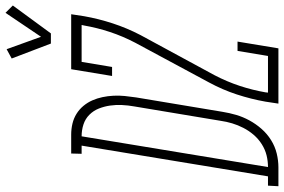

<svg xmlns="http://www.w3.org/2000/svg" viewBox="-248 -824 1008 681"><g transform="rotate(-90 255.5 -484.0)"><path d="M-65 0 -63 -37H-30L79 -698H50L51 -735H118Q138 -735 157 -730.5Q176 -726 192 -716Q208 -706 220 -691.5Q232 -677 239.5 -660Q247 -643 251 -624Q255 -605 256 -585Q257 -565 255 -545Q253 -525 250 -505L199 -199Q195 -174 188 -150Q181 -126 168.5 -103Q156 -80 138.5 -60Q121 -40 98.5 -26Q76 -12 51 -6Q26 0 2 0ZM3 -37Q24 -37 44.5 -42Q65 -47 84 -59Q103 -71 117.5 -88Q132 -105 142 -124.5Q152 -144 158 -164Q164 -184 167 -205L218 -511Q222 -533 223 -555Q224 -577 221 -597.5Q218 -618 210.5 -637Q203 -656 188.5 -670.5Q174 -685 154 -691.5Q134 -698 112 -698ZM441 -807 388 -946 421 -964 465 -842 550 -968 576 -942 477 -807ZM228 0 235 -46Q244 -97 260.5 -147.5Q277 -198 303 -246L444 -508Q467 -552 482 -597.5Q497 -643 505 -689L507 -698H376L358 -590H326L350 -735H545L538 -689Q529 -638 512.5 -587.5Q496 -537 471 -489L329 -227Q306 -183 291 -137.5Q276 -92 268 -46L267 -37H397L415 -145H448L424 0Z"/></g></svg>

Font: Iosevka Curly Slab XLtObl
Style: Regular
Weight: 200
Italic angle: -9°
Monospace: yes
Designer: Belleve Invis
Foundry: Belleve Invis
Version: Version 11.1.0; ttfautohint (v1.8.3)